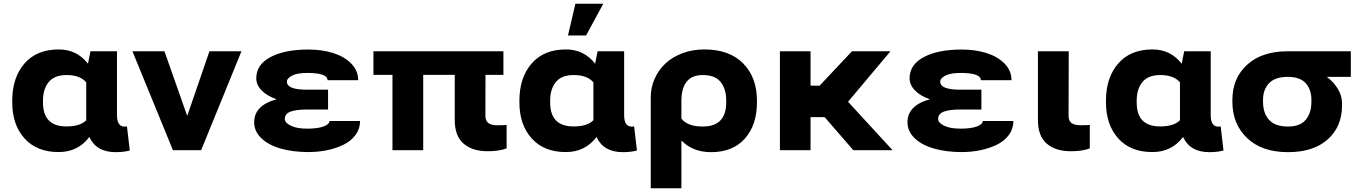

<svg xmlns="http://www.w3.org/2000/svg" viewBox="-20 -802 7244 1025"><path d="M45.4 -254.9V-265.1Q45.4 -387.7 110.6 -462.9Q175.8 -538.1 293.9 -538.1Q390.1 -538.1 449.7 -461.9L462.9 -528.3H604.5V-187.5Q604.5 -126 645 -126Q654.3 -126 657.7 -127.4L672.9 1.5Q640.6 10.3 597.2 10.3Q494.1 10.3 457 -70.8Q396.5 9.8 293 9.8Q176.3 9.8 110.8 -63.2Q45.4 -136.2 45.4 -254.9ZM209.5 -265.1V-254.9Q209.5 -127 334.5 -127Q408.2 -127 440.4 -160.2V-362.3Q407.2 -401.4 335.4 -401.4Q270.5 -401.4 240 -364Q209.5 -326.7 209.5 -265.1Z M903.3 0 687 -528.3H857.9L979.5 -183.1L1098.1 -528.3H1269L1053.7 0Z M1336.9 -149.4Q1336.9 -239.3 1456.5 -272Q1405.8 -289.6 1377 -319.1Q1348.1 -348.6 1348.1 -383.8Q1348.1 -457 1424.1 -497.3Q1500 -537.6 1626.5 -537.6Q1699.7 -537.6 1759.5 -518.6Q1819.3 -499.5 1855.7 -461.9Q1892.1 -424.3 1892.1 -374H1728.5Q1728.5 -412.6 1619.6 -412.6Q1566.9 -412.6 1539.3 -398.4Q1511.7 -384.3 1511.7 -365.7Q1511.7 -323.2 1618.2 -323.2H1731.4V-217.3H1618.2Q1560.1 -217.3 1530.3 -205.8Q1500.5 -194.3 1500.5 -167Q1500.5 -146.5 1532.5 -130.9Q1564.5 -115.2 1619.6 -115.2Q1675.3 -115.2 1707 -126.7Q1738.8 -138.2 1738.8 -156.2H1902.3Q1902.3 -114.7 1878.4 -82Q1854.5 -49.3 1814.7 -29.8Q1774.9 -10.3 1726.8 -0.2Q1678.7 9.8 1626.5 9.8Q1543.9 9.8 1478.8 -8.8Q1413.6 -27.3 1375.2 -64Q1336.9 -100.6 1336.9 -149.4Z M2075.2 -402.3H1973.6V-528.3H2667.5V-402.3H2571.8L2571.3 -185.1Q2571.3 -156.7 2587.2 -145Q2603 -133.3 2635.3 -133.3Q2673.3 -133.3 2684.6 -135.3V-9.8Q2644 5.4 2584 5.4Q2501.5 5.4 2454.6 -35.4Q2407.7 -76.2 2407.7 -160.6V-402.3H2239.3V0H2075.2Z M2752.9 -254.9V-265.1Q2752.9 -387.7 2818.1 -462.9Q2883.3 -538.1 3001.5 -538.1Q3097.7 -538.1 3157.2 -461.9L3170.4 -528.3H3312V-187.5Q3312 -126 3352.5 -126Q3361.8 -126 3365.2 -127.4L3380.4 1.5Q3348.1 10.3 3304.7 10.3Q3201.7 10.3 3164.6 -70.8Q3104 9.8 3000.5 9.8Q2883.8 9.8 2818.4 -63.2Q2752.9 -136.2 2752.9 -254.9ZM2917 -265.1V-254.9Q2917 -127 3042 -127Q3115.7 -127 3147.9 -160.2V-362.3Q3114.7 -401.4 3043 -401.4Q2978 -401.4 2947.5 -364Q2917 -326.7 2917 -265.1ZM3012.2 -612.8 3051.8 -782.2H3200.7L3108.9 -612.8Z M3617.7 203.1H3454.1V-283.2Q3454.1 -334.5 3474.6 -381.1Q3495.1 -427.7 3531.7 -462.4Q3568.4 -497.1 3622.3 -517.6Q3676.3 -538.1 3739.3 -538.1Q3874.5 -538.1 3947.8 -463.1Q4021 -388.2 4021 -265.1V-254.9Q4021 -135.3 3956.8 -62.5Q3892.6 10.3 3775.9 10.3Q3678.7 10.3 3617.7 -51.8ZM3617.7 -262.2V-168.5Q3650.9 -126.5 3731 -126.5Q3856.9 -126.5 3856.9 -254.9V-265.1Q3856.9 -327.1 3827.1 -364.3Q3797.4 -401.4 3731.9 -401.4Q3617.7 -401.4 3617.7 -262.2Z M4143.6 0V-528.3H4307.1V-344.7H4355.5L4528.3 -528.3H4733.9L4507.3 -258.8L4745.1 0H4535.6L4382.3 -176.8H4307.1V0Z M4824.7 -149.4Q4824.7 -239.3 4944.3 -272Q4893.6 -289.6 4864.7 -319.1Q4835.9 -348.6 4835.9 -383.8Q4835.9 -457 4911.9 -497.3Q4987.8 -537.6 5114.3 -537.6Q5187.5 -537.6 5247.3 -518.6Q5307.1 -499.5 5343.5 -461.9Q5379.9 -424.3 5379.9 -374H5216.3Q5216.3 -412.6 5107.4 -412.6Q5054.7 -412.6 5027.1 -398.4Q4999.5 -384.3 4999.5 -365.7Q4999.5 -323.2 5106 -323.2H5219.2V-217.3H5106Q5047.9 -217.3 5018.1 -205.8Q4988.3 -194.3 4988.3 -167Q4988.3 -146.5 5020.3 -130.9Q5052.2 -115.2 5107.4 -115.2Q5163.1 -115.2 5194.8 -126.7Q5226.6 -138.2 5226.6 -156.2H5390.1Q5390.1 -114.7 5366.2 -82Q5342.3 -49.3 5302.5 -29.8Q5262.7 -10.3 5214.6 -0.2Q5166.5 9.8 5114.3 9.8Q5031.7 9.8 4966.6 -8.8Q4901.4 -27.3 4863 -64Q4824.7 -100.6 4824.7 -149.4Z M5521 -528.3H5685.5L5684.6 -185.1Q5684.6 -156.7 5700.4 -145Q5716.3 -133.3 5749 -133.3Q5786.6 -133.3 5797.9 -135.3V-9.8Q5758.3 5.4 5697.3 5.4Q5614.7 5.4 5567.9 -35.4Q5521 -76.2 5521 -160.6Z M5884.3 -254.9V-265.1Q5884.3 -387.7 5949.5 -462.9Q6014.6 -538.1 6132.8 -538.1Q6229 -538.1 6288.6 -461.9L6301.8 -528.3H6443.4V-187.5Q6443.4 -126 6483.9 -126Q6493.2 -126 6496.6 -127.4L6511.7 1.5Q6479.5 10.3 6436 10.3Q6333 10.3 6295.9 -70.8Q6235.4 9.8 6131.8 9.8Q6015.1 9.8 5949.7 -63.2Q5884.3 -136.2 5884.3 -254.9ZM6048.3 -265.1V-254.9Q6048.3 -127 6173.3 -127Q6247.1 -127 6279.3 -160.2V-362.3Q6246.1 -401.4 6174.3 -401.4Q6109.4 -401.4 6078.9 -364Q6048.3 -326.7 6048.3 -265.1Z M6559.1 -258.8V-269Q6559.1 -384.3 6637.7 -456.3Q6716.3 -528.3 6855 -528.3H7191.4V-391.6H7063.5Q7101.1 -363.3 7122.8 -326.4Q7144.5 -289.6 7144.5 -249V-238.8Q7144.5 -126.5 7068.4 -58.1Q6992.2 10.3 6856 10.3Q6716.8 10.3 6637.9 -64.7Q6559.1 -139.6 6559.1 -258.8ZM6855 -391.6Q6787.1 -391.6 6754.9 -357.7Q6722.7 -323.7 6722.7 -269V-258.8Q6722.7 -198.7 6754.6 -162.6Q6786.6 -126.5 6856 -126.5Q6920.9 -126.5 6950.9 -162.6Q6981 -198.7 6981 -258.8V-269Q6981 -323.7 6950.7 -357.7Q6920.4 -391.6 6855 -391.6Z"/></svg>

Font: Bert Sans Black
Style: Regular
Weight: 900
Designer: Christian Robertson, Adam Twardoch, & Cristiano Sobral
Foundry: Google
Version: Version 12.135;January 10, 2020;FontCreator 12.0.0.2547 64-b